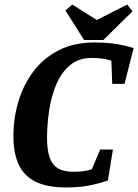

<svg xmlns="http://www.w3.org/2000/svg" viewBox="-20 -815 608 845"><path d="M271 10Q187 10 136 -15.5Q85 -41 62 -91.5Q39 -142 39 -216Q39 -295 61 -368.5Q83 -442 127 -500.5Q171 -559 238 -593.5Q305 -628 396 -628Q451 -628 493.5 -621Q536 -614 568 -603L528 -446H474L470 -548Q451 -554 430 -557Q409 -560 383 -560Q326 -560 288 -528Q250 -496 228 -444Q206 -392 196.5 -330Q187 -268 187 -208Q187 -155 198.5 -122Q210 -89 235.5 -74Q261 -59 303 -59Q323 -59 342 -61Q361 -63 384 -70L421 -157H477L455 -21Q412 -6 369.5 2Q327 10 271 10ZM350 -639 268 -769 298 -795 406 -727 540 -795 563 -765 435 -639Z"/></svg>

Font: Manuale
Style: Bold Italic
Weight: 700
Italic angle: -11°
Version: Version 1.002